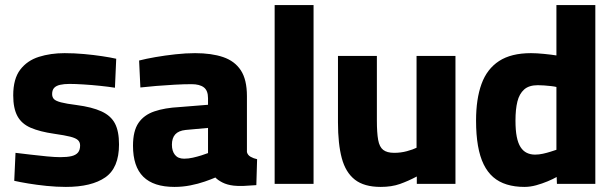

<svg xmlns="http://www.w3.org/2000/svg" viewBox="-20 -723 2411 755"><path d="M239 12Q202 12 163 8Q124 4 91 -1.5Q58 -7 36 -12L41 -122Q67 -119 100 -115Q133 -111 165 -108Q197 -105 217 -105Q244 -105 261 -109Q278 -113 286.5 -123Q295 -133 295 -151Q295 -164 286.5 -172Q278 -180 256.5 -185.5Q235 -191 193 -197Q137 -205 101 -220.5Q65 -236 48.5 -266.5Q32 -297 32 -348Q32 -413 59.5 -449Q87 -485 133 -499.5Q179 -514 234 -514Q272 -514 310.5 -510.5Q349 -507 382 -502Q415 -497 437 -492L432 -378Q407 -382 373.5 -385.5Q340 -389 307.5 -391Q275 -393 253 -393Q232 -393 216.5 -389.5Q201 -386 193 -377.5Q185 -369 185 -353Q185 -341 192 -333.5Q199 -326 220 -320.5Q241 -315 281 -310Q342 -302 379 -285Q416 -268 432 -237.5Q448 -207 448 -155Q448 -63 394 -25.5Q340 12 239 12Z M666 12Q584 12 543.5 -28Q503 -68 503 -150Q503 -208 524.5 -239.5Q546 -271 587 -285Q628 -299 686 -302L798 -311V-337Q798 -367 781.5 -379.5Q765 -392 733 -392Q704 -392 667 -390Q630 -388 594 -385Q558 -382 532 -379L527 -485Q554 -492 591.5 -498.5Q629 -505 670 -509.5Q711 -514 747 -514Q812 -514 857.5 -498.5Q903 -483 927 -446.5Q951 -410 951 -345V-125Q954 -113 965.5 -106.5Q977 -100 991 -97L988 5Q965 7 939.5 8Q914 9 899 7Q873 4 854.5 -5.5Q836 -15 827 -25Q811 -18 785 -9Q759 0 728.5 6Q698 12 666 12ZM704 -99Q721 -99 738.5 -103Q756 -107 772 -112Q788 -117 798 -121V-220L710 -212Q682 -209 669 -194.5Q656 -180 656 -154Q656 -129 668 -114Q680 -99 704 -99Z M1060 0V-703H1213V0Z M1477 12Q1412 12 1375.5 -16.5Q1339 -45 1324 -101Q1309 -157 1309 -242V-503H1462V-249Q1462 -201 1467 -173Q1472 -145 1487 -133.5Q1502 -122 1530 -122Q1556 -122 1580 -128.5Q1604 -135 1618 -142V-503H1771V0H1619V-29Q1585 -11 1552.5 0.5Q1520 12 1477 12Z M2042 12Q2004 12 1973 2.5Q1942 -7 1919.5 -26.5Q1897 -46 1882 -76.5Q1867 -107 1859.5 -150Q1852 -193 1852 -249Q1852 -334 1873.5 -393Q1895 -452 1942.5 -483Q1990 -514 2068 -514Q2090 -514 2120 -511Q2150 -508 2168 -505V-703H2321V0H2170L2169 -27Q2155 -19 2133.5 -10Q2112 -1 2088.5 5.5Q2065 12 2042 12ZM2084 -115Q2099 -115 2115 -118.5Q2131 -122 2145 -126.5Q2159 -131 2168 -134V-381Q2160 -383 2147 -384.5Q2134 -386 2120 -387Q2106 -388 2095 -388Q2060 -388 2041 -371Q2022 -354 2014.5 -323.5Q2007 -293 2007 -249Q2007 -211 2012 -185.5Q2017 -160 2027 -144.5Q2037 -129 2051.5 -122Q2066 -115 2084 -115Z"/></svg>

Font: Cairo ExtraBold
Style: Regular
Weight: 800
Designer: Mohamed Gaber, Accademia di Belle Arti di Urbino
Foundry: Kief Type Foundry, Accademia di Belle Arti di Urbino
Version: Version 3.117